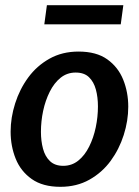

<svg xmlns="http://www.w3.org/2000/svg" viewBox="-20 -709 536 741"><path d="M213 12Q145 12 102.5 -18Q60 -48 40.5 -96.5Q21 -145 21 -201Q21 -255 38.5 -310Q56 -365 89 -410Q122 -455 171 -482.5Q220 -510 283 -510Q352 -510 394 -480Q436 -450 455.5 -401.5Q475 -353 475 -297Q475 -243 457.5 -188Q440 -133 407 -88Q374 -43 325 -15.5Q276 12 213 12ZM224 -69Q257 -69 282 -89Q307 -109 324 -143Q341 -177 349.5 -217.5Q358 -258 358 -298Q358 -334 350 -363.5Q342 -393 323.5 -411Q305 -429 272 -429Q239 -429 214 -409Q189 -389 172 -355Q155 -321 146.5 -281Q138 -241 138 -200Q138 -165 146 -135Q154 -105 173 -87Q192 -69 224 -69ZM161 -689H456L446 -615H151Z"/></svg>

Font: Rosario
Style: Bold Italic
Weight: 700
Italic angle: -8.05°
Designer: Hector Gatti
Foundry: Omnibus Type
Version: Version 1.101; ttfautohint (v1.8.1.43-b0c9)